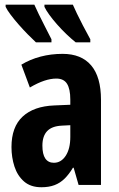

<svg xmlns="http://www.w3.org/2000/svg" viewBox="-20 -786 504 816"><path d="M246.1 -557.1Q325.7 -557.1 367.4 -508.1Q409.2 -459 409.2 -361.8V0H314L293 -73.2H290Q273.4 -45.4 254.6 -26.9Q235.8 -8.3 211.9 0.7Q188 9.8 155.8 9.8Q110.4 9.8 82.3 -14.6Q54.2 -39.1 41.5 -78.1Q28.8 -117.2 28.8 -161.1Q28.8 -246.6 76.2 -290.5Q123.5 -334.5 210.9 -337.9L278.8 -340.8V-362.8Q278.8 -407.7 264.9 -429.9Q251 -452.1 219.2 -452.1Q195.8 -452.1 168 -442.9Q140.1 -433.6 106.9 -414.1L70.8 -511.2Q107.9 -533.7 152.3 -545.4Q196.8 -557.1 246.1 -557.1ZM278.8 -253.9 242.2 -252Q200.7 -250 180.4 -228.8Q160.2 -207.5 160.2 -167Q160.2 -130.4 172.6 -112.3Q185.1 -94.2 209 -94.2Q239.7 -94.2 259.3 -124Q278.8 -153.8 278.8 -204.1ZM289.6 -766.1Q295.9 -751.5 306.9 -728.5Q317.9 -705.6 332.5 -677.5Q347.2 -649.4 363.8 -619.1V-606H301.8Q282.2 -621.6 261.7 -641.4Q241.2 -661.1 222.7 -682.1Q204.1 -703.1 189.9 -722.7Q175.8 -742.2 168.9 -756.8V-766.1ZM126 -766.1Q133.8 -748 144.8 -725.6Q155.8 -703.1 169.4 -676.5Q183.1 -649.9 198.7 -619.1V-606H132.8Q117.7 -620.1 98.1 -639.9Q78.6 -659.7 59.6 -681.4Q40.5 -703.1 25.6 -722.9Q10.7 -742.7 3.9 -756.8V-766.1Z"/></svg>

Font: Open Sans Condensed
Style: Regular
Weight: 400
Width: 3
Designer: Monotype Design Team
Foundry: Monotype Imaging Inc.
Version: Version 3.000